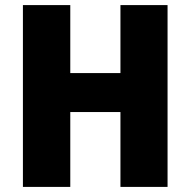

<svg xmlns="http://www.w3.org/2000/svg" viewBox="-20 -734 748 754"><path d="M638 0V-714H453V-447H256V-714H70V0H256V-294H453V0Z"/></svg>

Font: Noto Sans Arabic UI SmCn Bk
Style: Regular
Weight: 900
Width: 4
Designer: Monotype Design Team, Nadine Chahine and Nizar Qandah
Foundry: Monotype Imaging Inc.
Version: Version 2.010